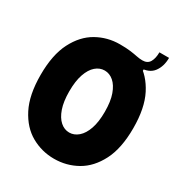

<svg xmlns="http://www.w3.org/2000/svg" viewBox="-184 -911 989 1052"><g transform="rotate(30 310.0 -385.0)"><path d="M310 -712Q351 -712 377.5 -708.5Q404 -705 423 -701Q442 -697 460 -697Q492 -697 505.5 -720.5Q519 -744 519 -782H580Q580 -728 553 -692Q526 -656 467 -656L417 -657ZM459 -662H491V-644H459ZM17 -350Q17 -477 58 -557Q99 -637 165.5 -674.5Q232 -712 310 -712Q388 -712 454.5 -674.5Q521 -637 562 -557Q603 -477 603 -350Q603 -223 562 -143Q521 -63 454.5 -25.5Q388 12 310 12Q232 12 165.5 -25.5Q99 -63 58 -143Q17 -223 17 -350ZM198 -350Q198 -286 213 -242.5Q228 -199 253.5 -176.5Q279 -154 310 -154Q341 -154 367 -176.5Q393 -199 408 -242.5Q423 -286 423 -350Q423 -416 407.5 -459Q392 -502 366.5 -524Q341 -546 310 -546Q279 -546 253.5 -524Q228 -502 213 -458.5Q198 -415 198 -350Z"/></g></svg>

Font: Phudu ExtraBold
Style: Regular
Weight: 800
Version: Version 1.005;gftools[0.9.23]